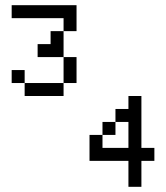

<svg xmlns="http://www.w3.org/2000/svg" viewBox="-20 -720 640 740"><path d="M25 -700V-650H225V-600H275V-700ZM25 -400H75V-450H25ZM75 -350H225V-400H75ZM125 -500H225V-600H175V-550H125ZM225 -400H275V-500H225ZM325 -100H475V0H525V-100H575V-150H525V-350H475V-300H425V-250H475V-150H375V-200H325ZM375 -200H425V-250H375Z"/></svg>

Font: LS-VG5000 Light
Style: Regular
Weight: 400
Designer: Justin Bihan, 2021
Foundry: Justin Bihan, 2021
Version: Version 1.000;Glyphs 3.1.2 (3151)